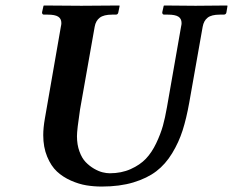

<svg xmlns="http://www.w3.org/2000/svg" viewBox="-20 -666 847 698"><path d="M638.2 -568.8Q640.1 -576.7 640.1 -582Q640.1 -598.1 628.4 -605.5Q616.7 -612.8 590.8 -612.8H577.1Q569.8 -612.8 569.8 -621.1L575.2 -645L577.1 -646Q651.9 -645 690.9 -645L805.2 -646L807.1 -645L803.2 -621.1Q801.8 -612.8 793 -612.8H778.8Q749 -612.8 734.9 -601.8Q720.7 -590.8 716.8 -568.8L668 -293Q657.7 -235.4 644 -192.4Q630.4 -149.4 606 -109.1Q581.5 -68.8 548.3 -43.5Q515.1 -18.1 465.1 -2.9Q415 12.2 350.1 12.2Q321.3 12.2 294.2 7.8Q267.1 3.4 237.8 -9.5Q208.5 -22.5 187 -42.5Q165.5 -62.5 151.4 -96.7Q137.2 -130.9 137.2 -174.8Q137.2 -201.2 143.1 -234.9L201.2 -568.8Q203.1 -576.7 203.1 -582Q203.1 -598.1 191.4 -605.5Q179.7 -612.8 153.8 -612.8H140.1Q132.8 -612.8 132.8 -621.1L138.2 -645L140.1 -646Q236.8 -645 275.9 -645L413.1 -646L415 -645L410.2 -621.1Q408.7 -612.8 400.9 -612.8H387.2Q357.4 -612.8 342.8 -601.8Q328.1 -590.8 324.2 -568.8L271 -268.1Q259.8 -193.8 259.8 -170.9Q259.8 -140.1 268.8 -115.5Q277.8 -90.8 291.5 -76.7Q305.2 -62.5 322 -52.7Q338.9 -43 353 -39.6Q367.2 -36.1 378.9 -36.1Q421.4 -36.1 455.1 -51.3Q488.8 -66.4 510.3 -88.9Q531.7 -111.3 547.9 -145.3Q564 -179.2 572.3 -209Q580.1 -237.3 586.9 -275.9Z"/></svg>

Font: Linux Libertine G
Style: Bold Italic
Weight: 700
Italic angle: -11.5°
Designer: Philipp H. Poll
Foundry: Philipp H. Poll
Version: Version 4.1.0